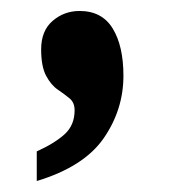

<svg xmlns="http://www.w3.org/2000/svg" viewBox="-20 -176 313 350"><path d="M47 154V100Q80 85 98 68.5Q116 52 116 25Q116 11 107 3.5Q98 -4 85.5 -12.5Q73 -21 64 -38Q55 -55 55 -86Q55 -120 76 -138Q97 -156 125 -156Q166 -156 185.5 -124Q205 -92 205 -38Q205 24 169 76Q133 128 47 154Z"/></svg>

Font: Noto Serif Tamil ExtraCondensed Black
Style: Regular
Weight: 900
Width: 2
Designer: Indian Type Foundry, Tom Grace, and the Monotype Design Team
Foundry: Monotype Imaging Inc.
Version: Version 2.004; ttfautohint (v1.8.4.7-5d5b)